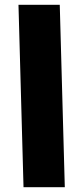

<svg xmlns="http://www.w3.org/2000/svg" viewBox="-20 -780 346 800"><path d="M78 0H250L229 -760H57Z"/></svg>

Font: Noto Sans Arabic UI Cn Bk
Style: Regular
Weight: 900
Width: 3
Designer: Monotype Design Team, Nadine Chahine and Nizar Qandah
Foundry: Monotype Imaging Inc.
Version: Version 2.010